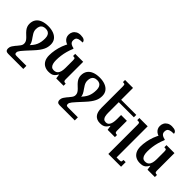

<svg xmlns="http://www.w3.org/2000/svg" viewBox="79 -1784 3067 3067"><g transform="rotate(45 1612.5 -251.0)"><path d="M144 265Q111 265 96 249.5Q81 234 81 206Q81 191 85.5 175Q90 159 101.5 140Q113 121 134 95.5Q155 70 187.5 34.5Q220 -1 266 -49Q301 -86 325 -117.5Q349 -149 362.5 -180Q376 -211 382.5 -246Q389 -281 389 -325Q389 -366 376.5 -392.5Q364 -419 341 -431.5Q318 -444 286 -444Q249 -444 225 -430.5Q201 -417 189.5 -390.5Q178 -364 178 -325Q178 -305 183.5 -285.5Q189 -266 201 -245Q213 -224 233 -196Q261 -159 276 -128Q291 -97 291 -67Q291 -35 274.5 -2.5Q258 30 224 70H156Q176 46 188 29.5Q200 13 205 -1Q210 -15 210 -31Q210 -50 204 -67Q198 -84 182 -104Q166 -124 136 -151Q104 -180 84 -205.5Q64 -231 54.5 -257.5Q45 -284 45 -313Q45 -374 73.5 -416Q102 -458 156.5 -480Q211 -502 286 -502Q355 -502 408.5 -481.5Q462 -461 492 -421Q522 -381 522 -321Q522 -292 516 -263Q510 -234 495.5 -204Q481 -174 455 -138Q429 -102 388 -58Q334 1 300.5 37.5Q267 74 250 96Q233 118 227 131.5Q221 145 221 159Q221 180 230.5 187.5Q240 195 268 195H486V265Z M801 13Q751 13 710.5 -8Q670 -29 646.5 -72.5Q623 -116 623 -183Q623 -237 634 -299Q645 -361 668.5 -425.5Q692 -490 731 -551L822 -522Q800 -471 785 -416.5Q770 -362 763 -308.5Q756 -255 756 -205Q756 -161 765 -129Q774 -97 793 -80Q812 -63 842 -63Q887 -63 910.5 -85.5Q934 -108 942.5 -144.5Q951 -181 951 -223V-392Q951 -414 948 -425.5Q945 -437 934.5 -440.5Q924 -444 902 -444V-492H1082V-100Q1082 -78 1086 -67Q1090 -56 1101 -52Q1112 -48 1131 -48V0H965L954 -73H949Q929 -36 907.5 -17.5Q886 1 860 7Q834 13 801 13ZM822 -535V-522L712 -505Q680 -515 657.5 -533Q635 -551 622.5 -576Q610 -601 610 -633Q610 -670 626.5 -700Q643 -730 675 -748.5Q707 -767 753 -767Q805 -767 831 -750.5Q857 -734 858 -704Q801 -704 772.5 -694Q744 -684 734.5 -665.5Q725 -647 725 -619Q725 -599 733.5 -583Q742 -567 763 -555Q784 -543 822 -535Z M1307 265Q1274 265 1259 249.5Q1244 234 1244 206Q1244 191 1248.5 175Q1253 159 1264.5 140Q1276 121 1297 95.5Q1318 70 1350.5 34.5Q1383 -1 1429 -49Q1464 -86 1488 -117.5Q1512 -149 1525.5 -180Q1539 -211 1545.5 -246Q1552 -281 1552 -325Q1552 -366 1539.5 -392.5Q1527 -419 1504 -431.5Q1481 -444 1449 -444Q1412 -444 1388 -430.5Q1364 -417 1352.5 -390.5Q1341 -364 1341 -325Q1341 -305 1346.5 -285.5Q1352 -266 1364 -245Q1376 -224 1396 -196Q1424 -159 1439 -128Q1454 -97 1454 -67Q1454 -35 1437.5 -2.5Q1421 30 1387 70H1319Q1339 46 1351 29.5Q1363 13 1368 -1Q1373 -15 1373 -31Q1373 -50 1367 -67Q1361 -84 1345 -104Q1329 -124 1299 -151Q1267 -180 1247 -205.5Q1227 -231 1217.5 -257.5Q1208 -284 1208 -313Q1208 -374 1236.5 -416Q1265 -458 1319.5 -480Q1374 -502 1449 -502Q1518 -502 1571.5 -481.5Q1625 -461 1655 -421Q1685 -381 1685 -321Q1685 -292 1679 -263Q1673 -234 1658.5 -204Q1644 -174 1618 -138Q1592 -102 1551 -58Q1497 1 1463.5 37.5Q1430 74 1413 96Q1396 118 1390 131.5Q1384 145 1384 159Q1384 180 1393.5 187.5Q1403 195 1431 195H1649V265Z M2242 -319V-100Q2242 -78 2246.5 -67Q2251 -56 2261.5 -52Q2272 -48 2291 -48V0H2126L2115 -74H2110Q2091 -39 2070 -20Q2049 -1 2023 6Q1997 13 1964 13Q1890 13 1849 -33.5Q1808 -80 1808 -181V-658Q1808 -681 1805.5 -692.5Q1803 -704 1793 -708Q1783 -712 1760 -712V-760H1940V-203Q1940 -159 1947 -127.5Q1954 -96 1971.5 -79.5Q1989 -63 2020 -63Q2055 -63 2075 -85Q2095 -107 2103 -144Q2111 -181 2111 -223V-319ZM1917 -438V-492H2281V-438Z M2695 161V265H2407V-397Q2407 -428 2399.5 -436Q2392 -444 2367 -444H2351V-492H2539V211H2595Q2616 211 2627.5 208Q2639 205 2642.5 194Q2646 183 2646 161Z M2863 13Q2813 13 2772.5 -8Q2732 -29 2708.5 -72.5Q2685 -116 2685 -183Q2685 -237 2696 -299Q2707 -361 2730.5 -425.5Q2754 -490 2793 -551L2884 -522Q2862 -471 2847 -416.5Q2832 -362 2825 -308.5Q2818 -255 2818 -205Q2818 -161 2827 -129Q2836 -97 2855 -80Q2874 -63 2904 -63Q2949 -63 2972.5 -85.5Q2996 -108 3004.5 -144.5Q3013 -181 3013 -223V-392Q3013 -414 3010 -425.5Q3007 -437 2996.5 -440.5Q2986 -444 2964 -444V-492H3144V-100Q3144 -78 3148 -67Q3152 -56 3163 -52Q3174 -48 3193 -48V0H3027L3016 -73H3011Q2991 -36 2969.5 -17.5Q2948 1 2922 7Q2896 13 2863 13ZM2884 -535V-522L2774 -505Q2742 -515 2719.5 -533Q2697 -551 2684.5 -576Q2672 -601 2672 -633Q2672 -670 2688.5 -700Q2705 -730 2737 -748.5Q2769 -767 2815 -767Q2867 -767 2893 -750.5Q2919 -734 2920 -704Q2863 -704 2834.5 -694Q2806 -684 2796.5 -665.5Q2787 -647 2787 -619Q2787 -599 2795.5 -583Q2804 -567 2825 -555Q2846 -543 2884 -535Z"/></g></svg>

Font: Noto Serif Armenian SemiBold
Style: Regular
Weight: 600
Version: Version 2.007